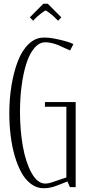

<svg xmlns="http://www.w3.org/2000/svg" viewBox="-20 -1001 485 1027"><path d="M235.4 -981 308.1 -908.2 290.5 -890.1 276.9 -903.8Q268.1 -913.1 255.4 -923.3Q242.7 -933.6 233.9 -939.5Q225.1 -945.3 223.6 -945.3Q220.7 -945.3 200.2 -929.4Q179.7 -913.6 170.4 -903.8L157.2 -890.1L139.6 -908.2L211.9 -981ZM372.6 -765.1 355 -731Q346.2 -734.4 325.7 -744.1Q305.2 -753.9 292 -759.5Q278.8 -765.1 259.3 -770Q239.7 -774.9 222.7 -774.9Q189.9 -774.9 163.3 -743.4Q136.7 -711.9 120.4 -659.2Q104 -606.4 95.5 -540.8Q86.9 -475.1 86.9 -403.8Q86.9 -305.2 102.1 -219.2Q117.2 -133.3 148.7 -76.2Q180.2 -19 222.7 -19Q229.5 -19 237.3 -20.5Q245.1 -22 250.2 -23.4Q255.4 -24.9 262.2 -27.3Q269 -29.8 271 -30.3L335 -51.8V-430.2H220.2V-455.1H384.8V0H354L340.8 -30.3L283.2 -7.8Q248.5 5.9 212.9 5.9Q177.2 5.9 146.7 -16.6Q116.2 -39.1 95 -77.4Q73.7 -115.7 58.8 -167Q43.9 -218.3 36.9 -275.9Q29.8 -333.5 29.8 -394.5Q29.8 -472.2 41.5 -543.7Q53.2 -615.2 75.2 -672.9Q97.2 -730.5 133.1 -765.1Q168.9 -799.8 212.9 -799.8H225.1Q251.5 -799.8 300.5 -788.3Q349.6 -776.9 372.6 -765.1Z"/></svg>

Font: Reswysokr
Style: Regular
Weight: 500
Version: Version 0.984